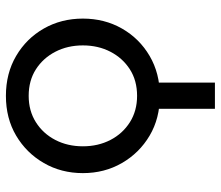

<svg xmlns="http://www.w3.org/2000/svg" viewBox="-70 -492 765 666"><g transform="rotate(-90 313.0 -159.5)"><path d="M268 203V-5H359V203ZM313 12Q235 12 175 -23.5Q115 -59 80 -119.5Q45 -180 45 -255Q45 -330 80 -390.5Q115 -451 175 -486.5Q235 -522 313 -522Q391 -522 451.5 -486.5Q512 -451 546.5 -390.5Q581 -330 581 -255Q581 -180 546.5 -119.5Q512 -59 451.5 -23.5Q391 12 313 12ZM313 -67Q366 -67 405 -92Q444 -117 466 -159.5Q488 -202 488 -255Q488 -308 466 -350.5Q444 -393 405 -418Q366 -443 313 -443Q261 -443 221.5 -418Q182 -393 160 -350.5Q138 -308 138 -255Q138 -202 160 -159.5Q182 -117 221.5 -92Q261 -67 313 -67Z"/></g></svg>

Font: MuseoModerno SemiBold
Style: Regular
Weight: 400
Version: Version 1.001